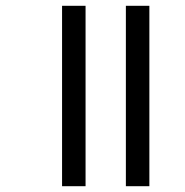

<svg xmlns="http://www.w3.org/2000/svg" viewBox="-20 -642 639 662"><path d="M414 0V-622H495V0ZM194 0V-622H275V0Z"/></svg>

Font: Go Noto Kurrent-Regular
Style: Regular
Weight: 400
Designer: Monotype Design Team
Foundry: Monotype Imaging Inc.
Version: Version 2.012; ttfautohint (v1.8.4.7-5d5b)